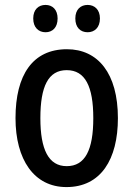

<svg xmlns="http://www.w3.org/2000/svg" viewBox="-20 -750 542 780"><path d="M115 -675C115 -638 137 -619 165 -619C193 -619 214 -638 214 -675C214 -711 193 -730 165 -730C137 -730 115 -712 115 -675ZM286 -675C286 -638 307 -619 336 -619C364 -619 386 -638 386 -675C386 -711 364 -730 336 -730C308 -730 286 -712 286 -675ZM459 -270C459 -452 378 -550 252 -550C113 -550 43 -446 43 -270C43 -102 118 10 250 10C390 10 459 -103 459 -270ZM144 -270C144 -399 176 -465 251 -465C326 -465 359 -399 359 -270C359 -141 326 -75 251 -75C177 -75 144 -143 144 -270Z"/></svg>

Font: Noto Sans Tamil Condensed Medium
Style: Regular
Weight: 500
Width: 3
Designer: Jelle Bosma - Monotype Design Team
Foundry: Monotype Imaging Inc.
Version: Version 2.004